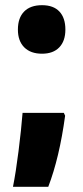

<svg xmlns="http://www.w3.org/2000/svg" viewBox="-20 -581 321 740"><path d="M142 -561Q186 -561 209 -536.5Q232 -512 232 -467Q232 -423 208.5 -398.5Q185 -374 142 -374Q98 -374 73.5 -398.5Q49 -423 49 -467Q49 -512 73 -536.5Q97 -561 142 -561ZM231 -135Q209 27 166 139H30Q41 84 51.5 1Q62 -82 67 -146H226Z"/></svg>

Font: Noto Sans UI CondBlack
Style: Regular
Weight: 900
Width: 3
Designer: Monotype Design Team
Foundry: Monotype Imaging Inc.
Version: Version 1.001